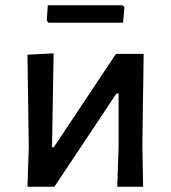

<svg xmlns="http://www.w3.org/2000/svg" viewBox="-20 -707 648 727"><path d="M443 -687 451 -680 446 -621H164L157 -629L161 -687ZM84 0 89 -150 84 -500 183 -505 177 -150H184L419 -503H524L519 -159L522 0H424L429 -150V-353H421L186 0Z"/></svg>

Font: Alegreya Sans SC Medium
Style: Regular
Weight: 500
Designer: Juan Pablo del Peral
Foundry: Huerta Tipografica
Version: Version 2.001;PS 002.001;hotconv 1.0.88;makeotf.lib2.5.64775